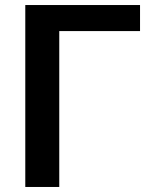

<svg xmlns="http://www.w3.org/2000/svg" viewBox="-20 -743 592 763"><path d="M536.5 -619.5H215.5V0H80.5V-723H536.5Z"/></svg>

Font: Lato
Style: Bold
Weight: 700
Designer: Lukasz Dziedzic
Foundry: tyPoland Lukasz Dziedzic
Version: Version 2.007; 2014-02-27